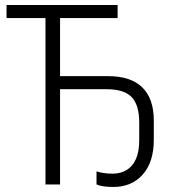

<svg xmlns="http://www.w3.org/2000/svg" viewBox="-20 -734 707 764"><path d="M431 10Q409 10 392 7.5Q375 5 364 0V-52Q377 -48 393 -45.5Q409 -43 429 -43Q459 -43 483 -57Q507 -71 520.5 -100.5Q534 -130 534 -176V-247Q534 -316 504 -347.5Q474 -379 404 -379H219V0H161V-662H6V-714H448V-662H219V-431H411Q500 -431 546 -386.5Q592 -342 592 -254V-178Q592 -89 548 -39.5Q504 10 431 10Z"/></svg>

Font: Noto Sans Display Light
Style: Regular
Weight: 300
Designer: Monotype Design Team
Foundry: Monotype Imaging Inc.
Version: Version 2.003